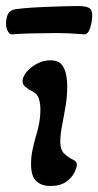

<svg xmlns="http://www.w3.org/2000/svg" viewBox="-44 -607 326 637"><path d="M123 10Q93 10 76 -6.5Q59 -23 59 -63Q59 -86 63.5 -108Q68 -130 74 -151Q81 -173 85.5 -196Q90 -219 90 -245Q90 -263 85 -279.5Q80 -296 63 -304Q50 -311 40.5 -318.5Q31 -326 31 -338Q31 -352 44 -368Q57 -384 78.5 -395.5Q100 -407 123 -407Q148 -407 159.5 -394Q171 -381 175 -361Q179 -341 179 -320Q179 -288 174 -257.5Q169 -227 164 -201Q160 -182 158 -166Q156 -150 156 -136Q156 -111 168 -98.5Q180 -86 202 -75Q211 -70 211 -60Q211 -52 203 -35Q195 -18 175.5 -4Q156 10 123 10ZM-3 -493Q-11 -492 -17.5 -502.5Q-24 -513 -24 -529Q-24 -543 -19.5 -556Q-15 -569 -2 -574Q7 -577 33.5 -579.5Q60 -582 94.5 -583.5Q129 -585 161.5 -586Q194 -587 215 -587Q238 -587 250 -581.5Q262 -576 262 -556Q262 -536 255 -514Q248 -492 234 -493Q213 -495 180.5 -496.5Q148 -498 113 -497Q86 -497 51 -496Q16 -495 -3 -493Z"/></svg>

Font: Akaya Kanadaka
Style: Regular
Weight: 400
Designer: Vaishnavi Murthy Yerkadithaya, Juan Luis Blanco Aristondo
Version: Version 1.002; ttfautohint (v1.8.3)